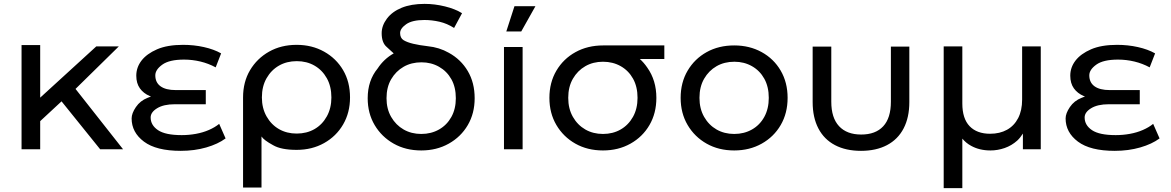

<svg xmlns="http://www.w3.org/2000/svg" viewBox="-20 -769 6034 989"><path d="M496 0 297 -247 187 -145V0H91V-537H187V-266L476 -530H592L369 -311L614 0Z M1142 -56Q1103 -27 1042.5 -9.5Q982 8 911 8Q785 8 721.5 -39.5Q658 -87 658 -159Q658 -185 680 -217.5Q702 -250 740 -265Q749 -269 758 -272Q755 -273 752 -274Q719 -288 700.5 -314Q682 -340 682 -379Q682 -422 709 -457Q736 -492 789 -515Q842 -538 923 -538Q979 -538 1030.5 -526.5Q1082 -515 1119 -494L1091 -422Q1054 -442 1012.5 -452Q971 -462 928 -462Q852 -462 816 -436Q780 -410 780 -381Q780 -344 807 -324.5Q834 -305 885 -305H1040V-232H880Q823 -232 789.5 -211.5Q756 -191 756 -164Q756 -124 794 -98.5Q832 -73 916 -73Q953 -73 989 -79.5Q1025 -86 1056 -99.5Q1087 -113 1109 -131Z M1508 3Q1428 3 1387 -21Q1339 -47 1327 -66V197H1232V-267Q1232 -347 1268 -407.5Q1304 -468 1366 -503Q1428 -538 1508 -538Q1587 -538 1649.5 -503Q1712 -468 1747.5 -407.5Q1783 -347 1783 -267Q1783 -189 1747.5 -128Q1712 -67 1649.5 -32Q1587 3 1508 3ZM1508 -81Q1560 -81 1600 -104Q1640 -127 1663.5 -169.5Q1687 -212 1687 -267Q1687 -324 1663.5 -366Q1640 -408 1600 -431Q1560 -454 1509 -454Q1457 -454 1417 -431Q1377 -408 1353 -366Q1329 -324 1329 -267Q1329 -212 1353 -169.5Q1377 -127 1417 -104Q1457 -81 1508 -81Z M2150 6Q2070 6 2008 -29Q1946 -64 1910 -124.5Q1874 -185 1874 -263Q1874 -354 1925 -416Q1957 -465 2008 -494Q1990 -510 1972 -527Q1946 -549 1946 -598Q1946 -637 1973 -673Q2000 -709 2049 -729Q2098 -749 2167 -749Q2219 -749 2272 -736Q2325 -723 2360 -701L2319 -625Q2283 -648 2244 -657Q2205 -666 2166 -666Q2103 -666 2072 -644Q2041 -622 2041 -599Q2041 -573 2059 -562Q2077 -551 2108.5 -543.5Q2140 -536 2183 -531Q2243 -525 2292 -497Q2354 -463 2389.5 -403Q2425 -343 2425 -263Q2425 -185 2389.5 -124.5Q2354 -64 2291.5 -29Q2229 6 2150 6ZM2150 -79Q2201 -79 2241.5 -102Q2282 -125 2305 -166.5Q2328 -208 2328 -263Q2328 -320 2305 -361Q2282 -402 2241.5 -425Q2201 -448 2151 -448Q2099 -448 2059 -425Q2019 -402 1995 -361Q1971 -320 1971 -263Q1971 -208 1995 -166.5Q2019 -125 2059 -102Q2099 -79 2150 -79Z M2576 0V-527H2672V0ZM2588 -607 2630 -737H2738L2665 -607Z M3086 6Q3006 6 2944 -29Q2882 -64 2846 -125Q2810 -186 2810 -265Q2810 -344 2846 -405Q2882 -466 2944.5 -500.5Q3007 -535 3087 -535Q3088 -535 3089 -535H3091Q3092 -535 3093 -535H3095Q3096 -535 3097 -535H3101Q3102 -535 3102 -535H3104Q3105 -535 3105 -535H3133Q3133 -535 3134 -535H3135Q3136 -535 3137 -535H3138Q3139 -535 3140 -535H3142Q3143 -535 3144 -535H3145Q3145 -535 3146 -535H3169Q3169 -535 3170 -535H3171Q3172 -535 3173 -535H3175Q3175 -535 3176 -535H3179Q3179 -535 3180 -535H3181Q3181 -535 3182 -535H3402V-465H3276Q3297 -446 3314 -421Q3361 -355 3361 -265Q3361 -186 3325.5 -125Q3290 -64 3227.5 -29Q3165 6 3086 6ZM3086 -79Q3137 -79 3177 -102Q3217 -125 3240.5 -167Q3264 -209 3264 -265Q3264 -322 3241 -363.5Q3218 -405 3177.5 -428Q3137 -451 3086 -451Q3035 -451 2995 -428Q2955 -405 2931 -363.5Q2907 -322 2907 -265Q2907 -209 2931 -167Q2955 -125 2995 -102Q3035 -79 3086 -79Z M3762 6Q3682 6 3620 -29Q3558 -64 3522 -125Q3486 -186 3486 -265Q3486 -344 3522 -405Q3558 -466 3620 -500.5Q3682 -535 3762 -535Q3841 -535 3903.5 -500.5Q3966 -466 4001.5 -405Q4037 -344 4037 -265Q4037 -186 4001.5 -125Q3966 -64 3903.5 -29Q3841 6 3762 6ZM3762 -79Q3813 -79 3853.5 -102Q3894 -125 3917 -167Q3940 -209 3940 -265Q3940 -322 3917 -363.5Q3894 -405 3853.5 -428Q3813 -451 3763 -451Q3711 -451 3671 -428Q3631 -405 3607 -363.5Q3583 -322 3583 -265Q3583 -209 3607 -167Q3631 -125 3671 -102Q3711 -79 3762 -79Z M4415 8Q4337 8 4281 -21.5Q4225 -51 4195.5 -107.5Q4166 -164 4166 -243V-529H4262V-245Q4262 -162 4302 -119Q4342 -76 4416 -76Q4490 -76 4529.5 -118.5Q4569 -161 4569 -245V-529H4664V-243Q4664 -164 4634.5 -107.5Q4605 -51 4549 -21.5Q4493 8 4415 8Z M4841 200V-530H4937V-236Q4937 -158 4974.5 -119Q5012 -80 5080 -80Q5130 -80 5167 -100.5Q5204 -121 5224.5 -160.5Q5245 -200 5245 -256V-530H5341V0H5249V-81Q5236 -60 5220 -45Q5191 -19 5155 -6.5Q5119 6 5082 6Q5025 6 4982 -18Q4956 -32 4937 -55V200Z M5953 -56Q5914 -27 5853.5 -9.5Q5793 8 5722 8Q5596 8 5532.5 -39.5Q5469 -87 5469 -159Q5469 -185 5491 -217.5Q5513 -250 5551 -265Q5560 -269 5569 -272Q5566 -273 5563 -274Q5530 -288 5511.5 -314Q5493 -340 5493 -379Q5493 -422 5520 -457Q5547 -492 5600 -515Q5653 -538 5734 -538Q5790 -538 5841.5 -526.5Q5893 -515 5930 -494L5902 -422Q5865 -442 5823.5 -452Q5782 -462 5739 -462Q5663 -462 5627 -436Q5591 -410 5591 -381Q5591 -344 5618 -324.5Q5645 -305 5696 -305H5851V-232H5691Q5634 -232 5600.5 -211.5Q5567 -191 5567 -164Q5567 -124 5605 -98.5Q5643 -73 5727 -73Q5764 -73 5800 -79.5Q5836 -86 5867 -99.5Q5898 -113 5920 -131Z"/></svg>

Font: Montserrat Z Med
Style: Regular
Weight: 500
Designer: Julieta Ulanovsky
Foundry: Julieta Ulanovsky
Version: Version 8.000